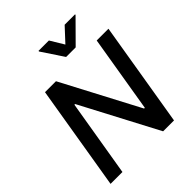

<svg xmlns="http://www.w3.org/2000/svg" viewBox="-254 -1102 1256 1256"><g transform="rotate(-45 373.5 -474.5)"><path d="M742.2 -727.3H633.5L544.7 -193.2H538L256.7 -727.3H155.2L34.4 0H144.2L233.3 -533.4H239.7L520.6 0H621.4ZM315.7 -943.2 415.8 -792.6H504.3L653.8 -943.2L654.5 -948.5H558.2L469.8 -853.3L412.3 -948.5H316.4Z"/></g></svg>

Font: Magic Ui Pro Medium
Style: Italic
Weight: 500
Italic angle: -9.39999°
Designer: Stefan Endress, Andreas Faust
Version: Version 1.000;FEAKit 1.0